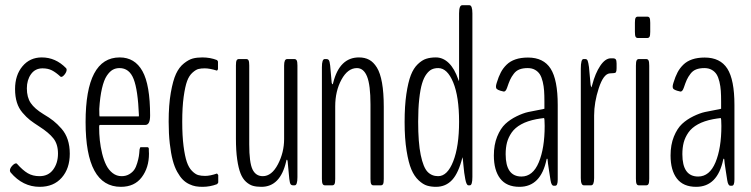

<svg xmlns="http://www.w3.org/2000/svg" viewBox="-20 -721 2920 747"><path d="M251.5 -123Q251.5 -65.4 220.2 -29.8Q189 5.9 134.3 5.9Q68.8 5.9 21.5 -49.8Q18.6 -53.7 18.6 -57.6Q18.6 -66.4 27.3 -75.9Q36.1 -85.4 42.5 -85.4Q44.4 -85.4 45.9 -84Q68.4 -58.6 87.9 -47.1Q107.4 -35.6 133.8 -35.6Q168 -35.6 186.8 -61Q205.6 -86.4 205.6 -123.5Q205.6 -160.2 187.7 -182.6Q169.9 -205.1 133.3 -228.5Q110.4 -243.2 96.7 -253.9Q83 -264.6 67.9 -282.2Q52.7 -299.8 45.7 -322.5Q38.6 -345.2 38.6 -374.5Q38.6 -428.7 67.4 -463.1Q96.2 -497.6 142.6 -497.6Q196.3 -497.6 236.8 -456.1Q239.3 -453.6 239.3 -449.7Q239.3 -441.4 231.7 -431.6Q224.1 -421.9 218.3 -421.9Q216.3 -421.9 215.3 -422.9Q197.3 -439.5 181.9 -447.3Q166.5 -455.1 145.5 -455.1Q116.7 -455.1 100.6 -432.4Q84.5 -409.7 84.5 -377.4Q84.5 -342.3 99.6 -320.1Q114.7 -297.9 148.4 -277.3Q172.4 -263.2 187.7 -251Q203.1 -238.8 219.2 -220.5Q235.4 -202.1 243.4 -177.7Q251.5 -153.3 251.5 -123Z M450.2 5.9Q313 5.9 313 -246.1Q313 -497.6 445.8 -497.6Q504.4 -497.6 534.2 -444.3Q564 -391.1 564 -271.5Q564 -234.9 545.4 -234.9H368.7Q365.7 -234.9 365.7 -227.5Q365.7 -200.2 368.4 -174.8Q371.1 -149.4 377.4 -123.5Q383.8 -97.7 393.3 -78.6Q402.8 -59.6 418.2 -47.6Q433.6 -35.6 453.1 -35.6Q470.2 -35.6 482.9 -43.2Q495.6 -50.8 502.4 -60.8Q509.3 -70.8 513.9 -86.7Q518.6 -102.5 520.3 -113.5Q522 -124.5 522.9 -139.2Q524.9 -148.4 527.3 -148.4H552.7Q558.6 -148.4 559.1 -142.1V-133.8Q559.6 -125 559.6 -123Q559.6 -68.8 531.5 -31.5Q503.4 5.9 450.2 5.9ZM367.7 -268.1Q367.7 -268.1 520 -268.1Q520.5 -268.1 520.5 -272.5Q516.6 -370.6 500 -413.3Q483.4 -456.1 444.8 -456.1Q430.2 -456.1 418.5 -449.5Q406.7 -442.9 395.5 -426.3Q384.3 -409.7 376.7 -377Q369.1 -344.2 366.2 -296.9Q366.2 -268.1 367.7 -268.1Z M768.1 5.9Q753.9 5.9 741.9 3.9Q730 2 716.1 -4.6Q702.1 -11.2 691.2 -22.2Q680.2 -33.2 669.4 -52.5Q658.7 -71.8 651.9 -97.9Q645 -124 640.6 -162.1Q636.2 -200.2 636.2 -247.6Q636.2 -312.5 644.5 -360.1Q652.8 -407.7 664.8 -433.6Q676.8 -459.5 695.6 -474.4Q714.4 -489.3 730.2 -493.4Q746.1 -497.6 767.1 -497.6Q797.9 -497.6 824.2 -487.3Q824.7 -487.3 826.4 -484.6Q828.1 -481.9 828.1 -481.4V-452.1Q828.1 -451.7 827.1 -450Q826.2 -448.2 825.2 -447.3L824.2 -446.3Q795.4 -455.1 776.9 -455.1Q762.2 -455.1 752.2 -452.6Q742.2 -450.2 729 -438.5Q715.8 -426.8 708 -405.8Q700.2 -384.8 694.6 -344.5Q689 -304.2 689 -247.6Q689 -192.4 694.1 -152.8Q699.2 -113.3 706.8 -91.1Q714.4 -68.8 726.8 -56.2Q739.3 -43.5 750.7 -40Q762.2 -36.6 777.8 -36.6Q797.4 -36.6 824.2 -45.9Q824.7 -45.9 826.9 -43Q829.1 -40 829.1 -39.6V-11.2Q829.1 -9.3 824.2 -4.4Q796.9 5.9 768.1 5.9Z M997.1 5.9Q978 5.9 964.1 2Q950.2 -2 937 -13.9Q923.8 -25.9 915.8 -46.4Q907.7 -66.9 902.8 -100.8Q897.9 -134.8 897.9 -182.1V-466.3Q897.9 -481 900.6 -486.1Q903.3 -491.2 909.2 -491.2H938.5Q944.3 -491.2 947 -486.1Q949.7 -481 949.7 -466.3V-159.7Q949.7 -88.4 962.4 -62Q975.1 -35.6 1002.4 -35.6Q1037.1 -35.6 1061.3 -81.8Q1085.4 -127.9 1085.4 -180.2V-466.3Q1085.4 -491.2 1097.2 -491.2H1125.5Q1131.3 -491.2 1134.3 -486.1Q1137.2 -481 1137.2 -466.3V-31.7Q1137.2 0 1126.5 0H1120.1Q1113.8 0 1110.6 -4.4Q1107.4 -8.8 1105.5 -25.4L1099.1 -93.3Q1098.1 -99.6 1096.2 -99.6Q1094.2 -99.6 1093.3 -92.8Q1070.3 5.9 997.1 5.9Z M1244.1 0Q1238.3 0 1235.4 -5.1Q1232.4 -10.3 1232.4 -24.9V-459.5Q1232.4 -491.2 1243.2 -491.2H1250Q1256.3 -491.2 1259.5 -486.8Q1262.7 -482.4 1264.6 -465.8L1270.5 -398.9Q1272 -393.1 1273.9 -393.1Q1275.4 -393.1 1276.4 -399.4Q1301.3 -497.6 1376.5 -497.6Q1399.4 -497.6 1416.3 -488.5Q1433.1 -479.5 1446.3 -458.3Q1459.5 -437 1466.3 -398.7Q1473.1 -360.4 1473.1 -305.2V-24.9Q1473.1 -10.3 1470.5 -5.1Q1467.8 0 1461.9 0H1432.6Q1426.8 0 1424.1 -5.1Q1421.4 -10.3 1421.4 -24.9V-314.9Q1421.4 -390.1 1408.2 -423.1Q1395 -456.1 1368.7 -456.1Q1333 -456.1 1308.6 -411.4Q1284.2 -366.7 1284.2 -307.1V-24.9Q1284.2 -10.3 1281.5 -5.1Q1278.8 0 1272.9 0Z M1779.3 -109.4Q1764.2 -48.3 1739.3 -21.2Q1714.4 5.9 1676.3 5.9Q1657.2 5.9 1641.6 1.2Q1626 -3.4 1608.9 -19.3Q1591.8 -35.2 1580.6 -61.5Q1569.3 -87.9 1561.8 -135Q1554.2 -182.1 1554.2 -246.1Q1554.2 -309.1 1561 -355.2Q1567.9 -401.4 1578.4 -428.5Q1588.9 -455.6 1605.5 -471.4Q1622.1 -487.3 1638.4 -492.4Q1654.8 -497.6 1675.8 -497.6Q1703.6 -497.6 1726.1 -475.8Q1748.5 -454.1 1763.2 -411.1Q1763.2 -410.6 1764.2 -408.4Q1765.1 -406.2 1765.6 -405.3Q1766.1 -405.3 1766.1 -411.6V-668.9Q1766.1 -700.7 1778.3 -700.7H1806.2Q1817.9 -700.7 1817.9 -668.9V-32.7Q1817.9 0 1808.1 0H1802.2Q1794.9 0 1790.3 -23.7Q1785.6 -47.4 1783.2 -76.4Q1780.8 -105.5 1779.3 -109.4ZM1766.1 -247.1Q1766.1 -345.2 1743.2 -400.6Q1720.2 -456.1 1685.1 -456.1Q1670.9 -456.1 1660.2 -451.2Q1649.4 -446.3 1639.2 -432.6Q1628.9 -418.9 1622.1 -396.2Q1615.2 -373.5 1611.1 -335.9Q1606.9 -298.3 1606.9 -247.6Q1606.9 -166 1616.9 -117.9Q1627 -69.8 1643.3 -52.7Q1659.7 -35.6 1684.6 -35.6Q1720.7 -35.6 1743.4 -93.5Q1766.1 -151.4 1766.1 -247.1Z M2001 5.9Q1950.7 5.9 1926 -26.4Q1901.4 -58.6 1901.4 -116.2Q1901.4 -157.7 1914.3 -189.5Q1927.2 -221.2 1946 -238.8Q1964.8 -256.3 1990 -268.6Q2015.1 -280.8 2035.2 -285.2Q2055.2 -289.6 2074.7 -293Q2094.2 -296.4 2098.1 -297.9V-326.2Q2098.1 -350.1 2096.9 -367.7Q2095.7 -385.3 2091.6 -402.8Q2087.4 -420.4 2080.6 -431.4Q2073.7 -442.4 2061.8 -449.2Q2049.8 -456.1 2033.2 -456.1Q2014.2 -456.1 2001 -450.9Q1987.8 -445.8 1978.8 -433.8Q1969.7 -421.9 1964.6 -410.6Q1959.5 -399.4 1952.6 -378.9Q1946.8 -362.3 1938 -365.2Q1912.6 -370.6 1910.6 -378.4Q1907.7 -384.3 1913.1 -400.4Q1919.9 -422.9 1928.5 -439.2Q1937 -455.6 1950.9 -469.2Q1964.8 -482.9 1985.6 -490Q2006.3 -497.1 2034.2 -497.1Q2094.7 -497.1 2122.3 -453.9Q2149.9 -410.6 2149.9 -312.5V-22.9Q2149.9 1.5 2140.6 1.5H2133.8Q2125.5 1.5 2122.1 -18.6Q2121.6 -22.9 2116.2 -56.6Q2110.8 -90.3 2110.4 -100.6Q2110.4 -101.6 2109.9 -102.5Q2107.4 -105.5 2106.4 -100.6Q2084 5.9 2001 5.9ZM2008.8 -34.2Q2053.2 -34.2 2076.2 -89.4Q2099.1 -144.5 2099.1 -231Q2099.1 -261.7 2096.2 -261.7Q2095.7 -261.7 2081.8 -259.8Q2067.9 -257.8 2066.9 -257.3Q2031.7 -250.5 2007.8 -237.3Q1983.9 -224.1 1970.9 -205.6Q1958 -187 1952.6 -166.7Q1947.3 -146.5 1947.3 -121.1Q1947.3 -34.2 2008.8 -34.2Z M2251.5 0Q2239.7 0 2239.7 -28.3V-453.6Q2239.7 -491.2 2250 -491.2H2257.8Q2263.7 -491.2 2266.4 -484.6Q2269 -478 2271.5 -460L2277.8 -391.1Q2279.8 -381.3 2281.2 -381.3L2284.2 -391.1Q2295.9 -436 2315.4 -465.1Q2335 -494.1 2356.4 -494.1Q2356.4 -494.1 2364.3 -494.1Q2372.6 -494.1 2375.7 -490Q2378.9 -485.8 2378.9 -473.6V-456.1Q2378.9 -444.3 2376.5 -440.4Q2374 -436.5 2367.7 -436.5L2352.1 -435.5Q2327.6 -433.1 2309.6 -377.9Q2291.5 -322.8 2291.5 -271.5V-28.3Q2291.5 0 2279.8 0Z M2461.4 -573.2Q2455.6 -573.2 2452.9 -577.9Q2450.2 -582.5 2450.2 -597.2V-632.3Q2450.2 -647 2452.9 -651.6Q2455.6 -656.2 2461.4 -656.2H2498.5Q2504.4 -656.2 2507.1 -651.6Q2509.8 -647 2509.8 -632.3V-597.2Q2509.8 -582.5 2507.1 -577.9Q2504.4 -573.2 2498.5 -573.2ZM2465.3 0Q2459.5 0 2456.8 -5.4Q2454.1 -10.7 2454.1 -25.9V-465.3Q2454.1 -480.5 2456.8 -485.8Q2459.5 -491.2 2465.3 -491.2H2494.6Q2500.5 -491.2 2503.2 -485.8Q2505.9 -480.5 2505.9 -465.3V-25.9Q2505.9 -10.7 2503.2 -5.4Q2500.5 0 2494.6 0Z M2688.5 5.9Q2638.2 5.9 2613.5 -26.4Q2588.9 -58.6 2588.9 -116.2Q2588.9 -157.7 2601.8 -189.5Q2614.7 -221.2 2633.5 -238.8Q2652.3 -256.3 2677.5 -268.6Q2702.6 -280.8 2722.7 -285.2Q2742.7 -289.6 2762.2 -293Q2781.7 -296.4 2785.6 -297.9V-326.2Q2785.6 -350.1 2784.4 -367.7Q2783.2 -385.3 2779.1 -402.8Q2774.9 -420.4 2768.1 -431.4Q2761.2 -442.4 2749.3 -449.2Q2737.3 -456.1 2720.7 -456.1Q2701.7 -456.1 2688.5 -450.9Q2675.3 -445.8 2666.3 -433.8Q2657.2 -421.9 2652.1 -410.6Q2647 -399.4 2640.1 -378.9Q2634.3 -362.3 2625.5 -365.2Q2600.1 -370.6 2598.1 -378.4Q2595.2 -384.3 2600.6 -400.4Q2607.4 -422.9 2616 -439.2Q2624.5 -455.6 2638.4 -469.2Q2652.3 -482.9 2673.1 -490Q2693.8 -497.1 2721.7 -497.1Q2782.2 -497.1 2809.8 -453.9Q2837.4 -410.6 2837.4 -312.5V-22.9Q2837.4 1.5 2828.1 1.5H2821.3Q2813 1.5 2809.6 -18.6Q2809.1 -22.9 2803.7 -56.6Q2798.3 -90.3 2797.9 -100.6Q2797.9 -101.6 2797.4 -102.5Q2794.9 -105.5 2793.9 -100.6Q2771.5 5.9 2688.5 5.9ZM2696.3 -34.2Q2740.7 -34.2 2763.7 -89.4Q2786.6 -144.5 2786.6 -231Q2786.6 -261.7 2783.7 -261.7Q2783.2 -261.7 2769.3 -259.8Q2755.4 -257.8 2754.4 -257.3Q2719.2 -250.5 2695.3 -237.3Q2671.4 -224.1 2658.4 -205.6Q2645.5 -187 2640.1 -166.7Q2634.8 -146.5 2634.8 -121.1Q2634.8 -34.2 2696.3 -34.2Z"/></svg>

Font: BenchNine Light
Style: Regular
Weight: 300
Version: Version 1 ; ttfautohint (v0.92.18-e454-dirty) -l 8 -r 50 -G 